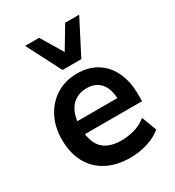

<svg xmlns="http://www.w3.org/2000/svg" viewBox="-187 -888 922 1009"><g transform="rotate(-30 274.0 -383.0)"><path d="M310 10Q226 10 166 -21.5Q106 -53 74 -112Q42 -171 42 -252Q42 -328 72.5 -387Q103 -446 157.5 -480Q212 -514 285 -514Q353 -514 403 -483Q453 -452 480.5 -394.5Q508 -337 508 -257V-217H142V-296H420L404 -279Q404 -350 374 -386Q344 -422 288 -422Q249 -422 220 -403.5Q191 -385 175 -350Q159 -315 159 -265V-255Q159 -199 176.5 -162.5Q194 -126 228.5 -109Q263 -92 313 -92Q351 -92 391 -103Q431 -114 464 -141L498 -51Q463 -21 411.5 -5.5Q360 10 310 10ZM228 -568 121 -776H206L285 -644L364 -776H449L342 -568Z"/></g></svg>

Font: Nunitoga
Style: Bold
Weight: 700
Designer: Vernon Adams
Foundry: Vernon Adams
Version: Version 1.0